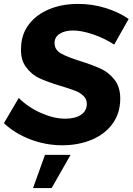

<svg xmlns="http://www.w3.org/2000/svg" viewBox="-33 -733 680 982"><path d="M625 -636 551 -505Q500 -538 442 -557.5Q384 -577 341 -577Q298 -577 272 -560Q246 -543 246 -513Q246 -479 277.5 -460.5Q309 -442 376 -421Q440 -401 481.5 -382Q523 -363 552.5 -325.5Q582 -288 582 -229Q582 -154 542.5 -100Q503 -46 435.5 -18Q368 10 285 10Q200 10 121 -20.5Q42 -51 -13 -103L63 -232Q111 -184 177 -155Q243 -126 300 -126Q352 -126 381.5 -146Q411 -166 411 -202Q411 -226 394 -242.5Q377 -259 351 -269Q325 -279 279 -293Q212 -313 169.5 -332.5Q127 -352 98.5 -392Q70 -432 75 -496Q78 -561 116 -610Q154 -659 219 -686Q284 -713 367 -713Q439 -713 507 -692Q575 -671 625 -636ZM197 59H328L231 229H136Z"/></svg>

Font: Gontserrat SemiBold
Style: Italic
Weight: 600
Italic angle: -11.3°
Designer: Julieta Ulanovsky
Foundry: Julieta Ulanovsky
Version: Version 6.001